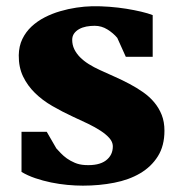

<svg xmlns="http://www.w3.org/2000/svg" viewBox="-20 -582 575 614"><path d="M48.8 -160.6H129.4L160.2 -107.4Q166 -101.1 174.3 -92.3Q182.6 -83.5 193.8 -75.4Q205.1 -67.4 219.5 -61.3Q233.9 -55.2 252 -54.2Q295.9 -51.8 318.6 -68.8Q341.3 -85.9 340.8 -115.2Q340.3 -128.4 329.8 -140.4Q319.3 -152.3 301.8 -163.8Q284.2 -175.3 261.5 -186.3Q238.8 -197.3 213.9 -208.5Q179.2 -224.6 147.5 -242.9Q115.7 -261.2 91.8 -284.7Q67.9 -308.1 53.7 -337.6Q39.6 -367.2 40 -405.3Q40.5 -434.6 51.5 -457.3Q62.5 -480 80.8 -497.1Q99.1 -514.2 122.8 -526.4Q146.5 -538.6 172.4 -546.1Q198.2 -553.7 224.4 -557.6Q250.5 -561.5 273.9 -562Q301.8 -562.5 330.1 -560.3Q358.4 -558.1 384 -554Q409.7 -549.8 431.4 -544.7Q453.1 -539.6 468.3 -533.7V-400.4H382.3L355 -460.9Q342.3 -476.1 323.5 -487.8Q304.7 -499.5 282.7 -499.5Q269 -499.5 256.1 -497.1Q243.2 -494.6 233.2 -489Q223.1 -483.4 217 -474.9Q210.9 -466.3 210.9 -454.6Q210.9 -438.5 217.5 -424.8Q224.1 -411.1 235.8 -399.2Q247.6 -387.2 263.9 -377Q280.3 -366.7 299.8 -357.9Q323.2 -347.2 347.4 -336.4Q371.6 -325.7 394.5 -313.5Q417.5 -301.3 437.7 -287.1Q458 -272.9 473.1 -254.9Q488.3 -236.8 497.1 -214.6Q505.9 -192.4 505.9 -164.1Q505.9 -115.7 484.9 -82.3Q463.9 -48.8 428.2 -27.8Q392.6 -6.8 345.2 2.4Q297.9 11.7 245.1 11.7Q221.7 11.7 195.6 9.3Q169.4 6.8 143.3 1.5Q117.2 -3.9 92.8 -12.2Q68.4 -20.5 48.8 -32.2Z"/></svg>

Font: Merriweather
Style: Heavy
Weight: 900
Version: Version 1.003